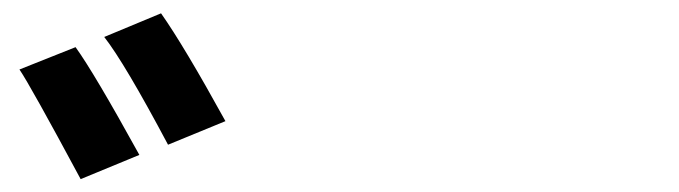

<svg xmlns="http://www.w3.org/2000/svg" viewBox="-20 -872 1040 294"><path d="M95.7 -799.8Q124 -760.7 193.4 -634.8L103.5 -597.7Q26.4 -741.2 9.8 -765.6ZM226.6 -851.6Q261.7 -801.8 325.2 -686.5L237.3 -650.4Q170.9 -775.4 139.6 -815.4Z"/></svg>

Font: Nasu
Style: Bold
Weight: 700
Designer: Ryoko NISHIZUKA (kana &amp; ideographs); Paul D. Hunt (Latin, Greek &amp; Cyrillic); Wenlong ZHANG (bopomofo); Sandoll C
Version: Version 2014.1215